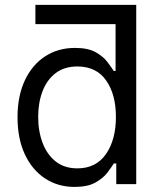

<svg xmlns="http://www.w3.org/2000/svg" viewBox="-20 -747 661 779"><path d="M282.7 11.4Q214.5 11.4 162.3 -23.3Q110.1 -57.9 80.6 -121.3Q51.1 -184.7 51.1 -271.3Q51.1 -357.2 80.6 -420.5Q110.1 -483.7 162.6 -518.1Q215.2 -552.6 284.1 -552.6Q337.4 -552.6 368.4 -535Q399.5 -517.4 416 -495.2Q432.5 -473 441.8 -458.8H448.9V-649.1H123.6V-727.3H532.7V0H451.7V-83.8H441.8Q432.5 -68.9 415.5 -46.3Q398.4 -23.8 366.8 -6.2Q335.2 11.4 282.7 11.4ZM294 -63.9Q369.7 -63.9 410 -122Q450.3 -180 450.3 -272.7Q450.3 -364.3 410.5 -420.8Q370.7 -477.3 294 -477.3Q240.8 -477.3 205.4 -450.1Q170.1 -422.9 152.5 -376.6Q134.9 -330.3 134.9 -272.7Q134.9 -214.5 152.9 -167.1Q170.8 -119.7 206.1 -91.8Q241.5 -63.9 294 -63.9Z"/></svg>

Font: Linik Sans
Style: Regular
Weight: 400
Designer: Rasmus Andersson (font), Marc Monis (original base), Kil Hyung-jin (Pretendard portions), Cristiano Sobral (main changes
Foundry: rsms
Version: Version 3.018;May 31, 2022;FontCreator 14.0.0.2814 64-bit; t